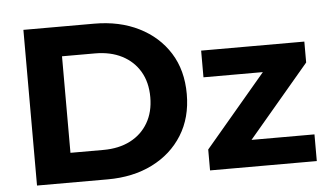

<svg xmlns="http://www.w3.org/2000/svg" viewBox="-50 -780 1468 860"><g transform="rotate(-5 684.5 -350.0)"><path d="M83 0V-700H401Q515 -700 602 -656.5Q689 -613 738 -535Q787 -457 787 -350Q787 -244 738 -165.5Q689 -87 602 -43.5Q515 0 401 0ZM245 -133H393Q463 -133 514.5 -159.5Q566 -186 594.5 -235Q623 -284 623 -350Q623 -417 594.5 -465.5Q566 -514 514.5 -540.5Q463 -567 393 -567H245ZM861 0V-94L1179 -470L1206 -418H868V-538H1332V-444L1014 -68L986 -120H1341V0Z"/></g></svg>

Font: Montserrat Thin
Style: Bold
Weight: 700
Version: Version 9.000